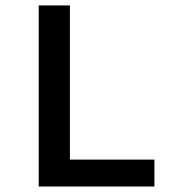

<svg xmlns="http://www.w3.org/2000/svg" viewBox="-20 -680 640 700"><path d="M121.1 0V-660.2H234.9V-98.1H543V0Z"/></svg>

Font: Office Code Pro Medium
Style: Regular
Weight: 500
Designer: Nathan Rutzky & Paul D. Hunt
Foundry: Adobe Systems Incorporated
Version: Version 1.004;PS 001.004;hotconv 1.0.70;makeotf.lib2.5.58329